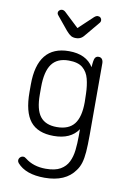

<svg xmlns="http://www.w3.org/2000/svg" viewBox="-88 -626 604 889"><g transform="rotate(10 214.5 -182.0)"><path d="M308 -42V-10Q308 25 304.5 56.5Q301 88 289 112.5Q277 137 252 151.5Q227 166 183 166Q125 166 86 135Q82 132 79 130.5Q76 129 72 129Q64 129 58 134.5Q52 140 51 148Q51 156 56 162Q96 208 185 208Q284 208 327 146Q339 130 345.5 109Q352 88 354.5 56.5Q357 25 357 -25V-360Q357 -372 351.5 -379.5Q346 -387 335 -387Q324 -387 318.5 -378Q313 -369 311 -334Q277 -389 196 -389Q122 -389 85 -343Q48 -297 48 -206V-171Q48 -77 83 -33.5Q118 10 193 10Q273 10 308 -42ZM307 -209 308 -169Q308 -99 282 -66Q256 -33 200 -33Q147 -33 122 -65Q97 -97 97 -168V-202Q97 -276 122.5 -311Q148 -346 202 -346Q246 -346 268 -327.5Q290 -309 298 -278Q306 -247 307 -209ZM215 -501 148 -564Q140 -572 131 -572Q124 -572 118.5 -567Q113 -562 113 -555Q113 -548 119 -542L170 -480Q183 -465 192.5 -459.5Q202 -454 215 -454Q229 -454 239 -459.5Q249 -465 261 -481L311 -541Q317 -547 317 -555Q317 -562 312 -567Q307 -572 299 -572Q291 -572 282 -564Z"/></g></svg>

Font: Beiruti Light
Style: Regular
Weight: 300
Designer: Arlette Boutros
Foundry: Boutros
Version: Version 1.41